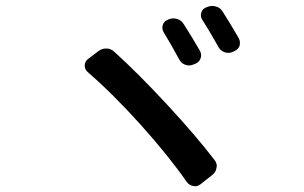

<svg xmlns="http://www.w3.org/2000/svg" viewBox="-20 -740 1040 656"><path d="M539.1 -629.9Q532.2 -641.6 536.1 -654.3Q540 -667 551.8 -671.9L555.7 -673.8Q570.3 -679.7 585 -675.3Q599.6 -670.9 607.4 -658.2Q633.8 -617.2 663.1 -566.4Q669.9 -553.7 665.5 -541Q661.1 -528.3 648.4 -522.5L640.6 -519.5Q627 -513.7 613.3 -518.6Q599.6 -523.4 592.8 -536.1Q562.5 -591.8 539.1 -629.9ZM670.9 -672.9Q664.1 -683.6 667.5 -696.3Q670.9 -709 682.6 -713.9L689.5 -716.8Q697.3 -719.7 705.1 -719.7Q710.9 -719.7 717.8 -717.8Q732.4 -713.9 740.2 -701.2Q767.6 -658.2 795.9 -609.4Q799.8 -601.6 799.8 -593.8Q799.8 -588.9 798.8 -584Q793.9 -571.3 781.2 -565.4L774.4 -562.5Q761.7 -556.6 747.6 -561.5Q733.4 -566.4 726.6 -579.1Q694.3 -636.7 670.9 -672.9ZM279.3 -494.1Q269.5 -502.9 269.5 -515.6Q269.5 -529.3 280.3 -538.1L316.4 -565.4Q328.1 -574.2 341.8 -574.2Q342.8 -574.2 343.8 -574.2Q358.4 -574.2 370.1 -563.5Q451.2 -490.2 550.3 -383.3Q649.4 -276.4 712.9 -193.4Q720.7 -183.6 720.7 -171.9Q720.7 -169.9 719.7 -167Q717.8 -152.3 707 -143.6L665 -110.4Q656.2 -103.5 645.5 -103.5Q643.6 -103.5 640.6 -104.5Q627 -106.4 618.2 -118.2Q555.7 -208 460.9 -313.5Q366.2 -418.9 279.3 -494.1Z"/></svg>

Font: Gen Jyuu GothicL Medium
Style: Regular
Weight: 500
Designer: [Source Han Sans]
Ryoko NISHIZUKA  (kana & ideographs); Paul D. Hunt (Latin, Greek & Cyrillic); Wenlong ZHANG  (bopomofo
Version: Version 1.002.20150607